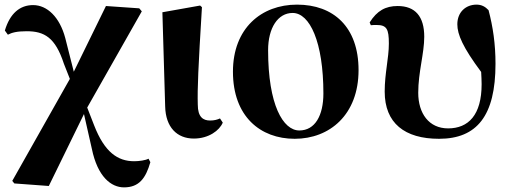

<svg xmlns="http://www.w3.org/2000/svg" viewBox="-20 -583 2219 830"><path d="M622 103C610 110 581 114 560 114C489 114 432 75 387 -41L357 -118L593 -534L582 -547L438 -557L299 -273L262 -419C238 -509 184 -561 123 -561C66 -561 23 -525 1 -451L14 -433C31 -442 53 -448 95 -448C172 -448 219 -421 256 -308L282 -242L33 199L42 210L191 221L343 -90L377 60C402 182 461 227 516 227C581 227 610 188 630 118Z M818 16C882 16 929 -19 943 -53L931 -71C920 -66 907 -62 888 -62C858 -62 835 -77 835 -131C833 -199 837 -290 853 -552L845 -559L682 -530L694 -123C696 -33 745 16 818 16Z M1254 17C1405 17 1530 -87 1530 -280C1530 -467 1421 -563 1264 -563C1110 -563 987 -461 987 -273C987 -80 1105 17 1254 17ZM1274 -19C1204 -19 1139 -129 1139 -366C1139 -462 1181 -527 1245 -527C1319 -527 1378 -402 1378 -179C1378 -84 1342 -19 1274 -19Z M1583 -474C1587 -475 1604 -475 1608 -475C1652 -475 1661 -457 1661 -395C1661 -331 1643 -267 1643 -187C1643 -51 1729 17 1878 17C2042 17 2122 -83 2122 -307C2122 -393 2111 -467 2092 -539C2078 -554 2062 -563 2040 -563C1994 -563 1957 -531 1957 -478C1957 -434 1981 -378 2060 -272C2061 -254 2062 -235 2062 -219C2062 -86 2005 -28 1917 -28C1834 -28 1788 -93 1788 -182C1788 -271 1814 -352 1814 -424C1814 -512 1775 -557 1699 -557C1647 -557 1610 -537 1578 -486Z"/></svg>

Font: Noto Serif KR Black
Style: Regular
Weight: 900
Version: Version 1.001;PS 1.001;hotconv 16.6.54;makeotf.lib2.5.65590